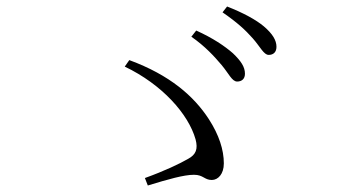

<svg xmlns="http://www.w3.org/2000/svg" viewBox="-20 -728 1040 591"><path d="M662 -528C684 -502 694 -477 710 -477C724 -477 734 -485 734 -501C734 -522 722 -540 697 -564C672 -586 635 -611 584 -634L569 -615C612 -585 640 -554 662 -528ZM758 -610C781 -584 792 -559 807 -559C821 -559 831 -567 831 -584C831 -604 819 -624 792 -647C768 -667 730 -688 679 -708L665 -690C710 -659 735 -636 758 -610ZM426 -180 435 -157C497 -176 546 -190 577 -190C606 -190 609 -174 632 -174C651 -174 669 -192 669 -225C669 -267 654 -313 623 -361C577 -432 503 -497 378 -543L364 -523C479 -468 560 -377 582 -299C590 -269 583 -252 559 -239C533 -224 487 -202 426 -180Z"/></svg>

Font: Noto Serif CJK HK Light
Style: Regular
Weight: 300
Designer: Ryoko NISHIZUKA 西塚涼子 (kana & ideographs); Frank Grießhammer (Latin, Greek & Cyrillic); Wenlong ZHANG 张文龙 (bopomofo); San
Foundry: Adobe
Version: Version 2.001;hotconv 1.1.0;makeotfexe 2.6.0